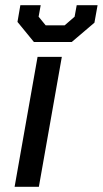

<svg xmlns="http://www.w3.org/2000/svg" viewBox="-20 -716 394 736"><path d="M124 -498H217L129 0H36ZM47 -632 58 -696H136L128 -652L155 -619H228L266 -652L274 -696H354L342 -629L255 -555H110Z"/></svg>

Font: Chakra Petch Medium
Style: Italic
Weight: 500
Italic angle: -10°
Designer: Katatrad Aksorn Co.,Ltd.
Foundry: Cadson Demak Co.,Ltd.
Version: Version 1.000; ttfautohint (v1.6)